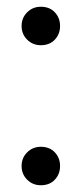

<svg xmlns="http://www.w3.org/2000/svg" viewBox="-20 -544 245 569"><path d="M101 5Q77 5 60.5 -11.5Q44 -28 44 -52Q44 -76 60.5 -92.5Q77 -109 101 -109Q127 -109 142.5 -92.5Q158 -76 158 -52Q158 -28 142.5 -11.5Q127 5 101 5ZM101 -410Q77 -410 60.5 -426.5Q44 -443 44 -467Q44 -491 60.5 -507.5Q77 -524 101 -524Q127 -524 142.5 -507.5Q158 -491 158 -467Q158 -443 142.5 -426.5Q127 -410 101 -410Z"/></svg>

Font: DM Sans 12pt
Style: Regular
Weight: 400
Version: Version 4.004;gftools[0.9.30]